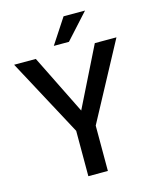

<svg xmlns="http://www.w3.org/2000/svg" viewBox="-131 -988 867 1076"><g transform="rotate(-15 302.5 -450.5)"><path d="M131.3 -710.9H5.4L245.6 -263.2V0H358.9V-263.2L599.1 -710.9H473.6L302.2 -365.7ZM247.6 -755.4H335.4L467.8 -901.4H343.3Z"/></g></svg>

Font: Bert Sans Medium
Style: Regular
Weight: 500
Designer: Christian Robertson (Google), Cristiano Sobral
Foundry: Google, Cristiano Sobral
Version: Version 3.101